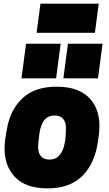

<svg xmlns="http://www.w3.org/2000/svg" viewBox="-20 -1020 600 1054"><path d="M501 -840H181L202 -1000H522ZM518 -590H328L353 -780H543ZM288 -590H98L123 -780H313ZM241 14Q122 14 63.5 -47Q5 -108 5 -204Q5 -248 20 -322Q39 -421 105.5 -482.5Q172 -544 290 -544Q373 -544 425 -515.5Q477 -487 501.5 -438.5Q526 -390 526 -330Q526 -297 520 -259L518 -246Q508 -169 475 -111Q405 14 241 14ZM252 -144Q342 -144 342 -315Q342 -386 279 -386Q209 -386 196 -284Q189 -231 189 -216Q189 -144 252 -144Z"/></svg>

Font: Tanohe Sans ExtraBold
Style: Italic
Weight: 800
Designer: Village Type and Design LLC & Cristiano Sobral
Foundry: Cooper Hewitt Smithsonian Design Museum
Version: Version 1.00;September 29, 2021;FontCreator 13.0.0.2655 64-b